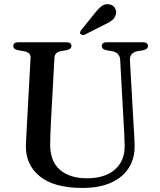

<svg xmlns="http://www.w3.org/2000/svg" viewBox="-20 -908 786 945"><path d="M589 -294.5 571.5 -613Q569.5 -648.5 532.5 -656L505 -660.5Q491 -663.5 486 -668.8Q481 -674 481 -681.5Q481 -700 505.5 -700H683.5Q708 -700 708 -681.5Q708 -666 684 -660.5L658.5 -656.5Q635 -651.5 626.8 -640Q618.5 -628.5 619.5 -610.5L637.5 -293.5Q639.5 -268.5 640.5 -244.5Q641.5 -220.5 642.5 -194.5Q644.5 -133 616 -85.2Q587.5 -37.5 529.5 -10.2Q471.5 17 384.5 17Q246.5 17 175.8 -40.2Q105 -97.5 107.5 -193Q108 -213 110 -248.2Q112 -283.5 114 -321.5L130.5 -624Q132 -649.5 97.5 -656L70 -660.5Q45.5 -665.5 45.5 -681.5Q45.5 -700 70.5 -700H307Q331.5 -700 331.5 -681.5Q331.5 -666 307.5 -661L279.5 -656Q249.5 -650.5 248 -624.5L231.5 -323.5Q229.5 -287 228.5 -257.5Q227.5 -228 227 -203Q225 -116.5 273.5 -73.5Q322 -30.5 408 -30.5Q496.5 -30.5 546.2 -74.2Q596 -118 593.5 -194.5Q592.5 -228.5 591.5 -251.8Q590.5 -275 589 -294.5ZM446.5 -843Q464.5 -866 481.2 -878.5Q498 -891 519 -886.5Q537.5 -882.5 546 -867.8Q554.5 -853 550.5 -838.5Q546.5 -820 532 -808.5Q517.5 -797 495 -787L398.5 -738Q384.5 -732 377 -740.5Q372.5 -745 374.5 -750.2Q376.5 -755.5 380 -760.5Z"/></svg>

Font: Fraunces 9pt S000
Style: Regular
Weight: 400
Version: Version 1.000; ttfautohint (v1.8.3)